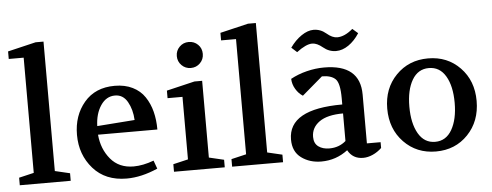

<svg xmlns="http://www.w3.org/2000/svg" viewBox="-52 -937 2790 1089"><g transform="rotate(-5 1343.0 -392.5)"><path d="M21 0V-43L106 -63V-719H21V-762L181 -800H226V-63L311 -43V0Z M369 -256Q369 -366 432 -440.5Q495 -515 606 -515Q664 -515 707.5 -493.5Q751 -472 776.5 -434Q802 -396 814 -349Q826 -302 826 -247H488Q495 -165 543 -107.5Q591 -50 674 -50Q727 -50 789 -73L806 -26Q713 15 629 15Q508 15 438.5 -64Q369 -143 369 -256ZM488 -296 702 -312Q699 -372 674 -416Q649 -460 603 -460Q553 -460 521.5 -413Q490 -366 488 -296Z M1120 -652Q1120 -621 1098.5 -599.5Q1077 -578 1046 -578Q1015 -578 993.5 -599.5Q972 -621 972 -652Q972 -683 993.5 -704.5Q1015 -726 1046 -726Q1077 -726 1098.5 -705Q1120 -684 1120 -652ZM899 0V-43L984 -63V-419H899V-462L1059 -500H1103V-63L1188 -43V0Z M1230 0V-43L1315 -63V-719H1230V-762L1390 -800H1435V-63L1520 -43V0Z M1576 -124Q1576 -297 1883 -297V-332Q1883 -419 1858.5 -442.5Q1834 -466 1782 -466L1665 -366Q1641 -381 1624.5 -408.5Q1608 -436 1607 -467Q1649 -490 1699 -502.5Q1749 -515 1798 -515Q2003 -515 2003 -343V-65H2081V-32Q2058 -10 2030 2.5Q2002 15 1975 15Q1916 15 1888 -36Q1821 15 1737 15Q1671 15 1623.5 -20Q1576 -55 1576 -124ZM1702 -128Q1702 -91 1726.5 -73Q1751 -55 1789 -55Q1844 -55 1883 -89V-246Q1793 -246 1747.5 -213.5Q1702 -181 1702 -128ZM1623 -643Q1652 -684 1688 -708.5Q1724 -733 1757 -733Q1797 -733 1828.5 -706Q1860 -679 1888 -679Q1930 -679 1977 -719L2008 -692Q1981 -650 1946 -626Q1911 -602 1875 -602Q1835 -602 1802.5 -629Q1770 -656 1743 -656Q1708 -656 1654 -615Z M2390 -515Q2500 -515 2572 -440.5Q2644 -366 2644 -251Q2644 -135 2572 -60Q2500 15 2390 15Q2280 15 2207.5 -60Q2135 -135 2135 -251Q2135 -366 2207.5 -440.5Q2280 -515 2390 -515ZM2390 -460Q2328 -460 2294.5 -403Q2261 -346 2261 -251Q2261 -156 2294.5 -98Q2328 -40 2390 -40Q2452 -40 2485.5 -98.5Q2519 -157 2519 -251Q2519 -346 2485.5 -403Q2452 -460 2390 -460Z"/></g></svg>

Font: Volkhov
Style: Regular
Weight: 400
Designer: Cyreal (www.cyreal.org)
Foundry: Cyreal (www.cyreal.org)
Version: Version 1.010